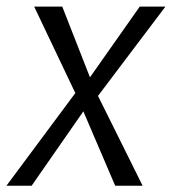

<svg xmlns="http://www.w3.org/2000/svg" viewBox="-41 -577 533 595"><path d="M315.9 -1.5 217.3 -231.9 57.1 -1.5H-21L192.4 -288.6L64.9 -556.6H151.9L237.8 -337.4L392.1 -556.6H471.7L262.7 -279.8L400.9 -1.5Z"/></svg>

Font: HaufeMerriweatherSansLt
Style: Italic
Weight: 300
Designer: Eben Sorkin ( eben@eyebytes.com )
Foundry: Eben Sorkin
Version: Version 1.56